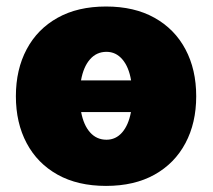

<svg xmlns="http://www.w3.org/2000/svg" viewBox="-20 -573 668 602"><path d="M312.5 9.9Q223.7 9.9 160.5 -25.4Q97.3 -60.7 63.6 -124.1Q29.8 -187.5 29.8 -271.3Q29.8 -355.1 63.6 -418.5Q97.3 -481.9 160.5 -517.2Q223.7 -552.6 312.5 -552.6Q401.3 -552.6 464.5 -517.2Q527.7 -481.9 561.4 -418.5Q595.2 -355.1 595.2 -271.3Q595.2 -187.5 561.4 -124.1Q527.7 -60.7 464.5 -25.4Q401.3 9.9 312.5 9.9ZM234 -321H391Q383.9 -363.3 363.6 -386.9Q343.4 -410.5 313.9 -410.5Q282.7 -410.5 262.1 -386.9Q241.5 -363.3 234 -321ZM313.9 -134.9Q343 -134.9 362.9 -157.7Q382.8 -180.4 390.6 -221.6H234.4Q242.2 -180.4 262.6 -157.7Q283 -134.9 313.9 -134.9Z"/></svg>

Font: Inter UI Black
Style: Regular
Weight: 900
Designer: Rasmus Andersson
Foundry: rsms
Version: 3.2;8d6f07862